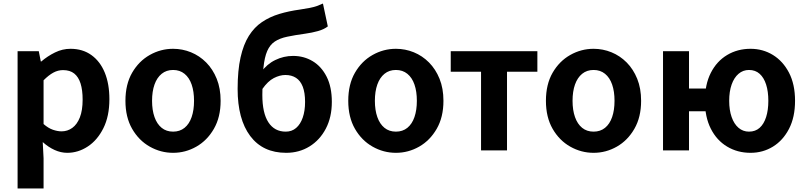

<svg xmlns="http://www.w3.org/2000/svg" viewBox="-20 -849 4552 1084"><path d="M79.3 214.9V-559.8H199L210.4 -501.9H213.2Q248.3 -532.1 290.5 -552.8Q332.7 -573.5 377.8 -573.5Q446.7 -573.5 496 -538.1Q545.4 -502.6 571.5 -439.1Q597.6 -375.6 597.6 -288.9Q597.6 -192.9 563.6 -125Q529.5 -57.1 475.3 -21.7Q421.2 13.8 359.7 13.8Q323.5 13.8 288.4 -2.2Q253.2 -18.1 221.3 -46.8L226 44.4V214.9ZM327.6 -107.4Q361 -107.4 388.1 -126.9Q415.2 -146.4 430.9 -186.2Q446.5 -226.1 446.5 -286.6Q446.5 -340.3 434.9 -377.5Q423.2 -414.6 399.1 -433.9Q375.1 -453.2 335.8 -453.2Q307.5 -453.2 281.2 -439Q255 -424.9 226 -395.7V-148.7Q252.7 -125.3 279 -116.3Q305.2 -107.4 327.6 -107.4Z M957.3 13.8Q887.3 13.8 825.6 -21.1Q763.9 -55.9 726 -121.7Q688.2 -187.5 688.2 -279.9Q688.2 -372.8 726 -438.4Q763.9 -503.9 825.6 -538.7Q887.3 -573.5 957.3 -573.5Q1009.7 -573.5 1058.1 -553.9Q1106.4 -534.2 1144 -496.4Q1181.6 -458.5 1203.6 -404.2Q1225.6 -349.8 1225.6 -279.9Q1225.6 -187.5 1187.6 -121.7Q1149.7 -55.9 1088.5 -21.1Q1027.3 13.8 957.3 13.8ZM957.3 -105.8Q995.3 -105.8 1021.9 -127.3Q1048.5 -148.9 1062 -188.2Q1075.5 -227.4 1075.5 -279.9Q1075.5 -332.7 1062 -371.7Q1048.5 -410.7 1021.9 -432.3Q995.3 -454 957.3 -454Q919.2 -454 892.7 -432.3Q866.1 -410.7 852.3 -371.7Q838.5 -332.7 838.5 -279.9Q838.5 -227.4 852.3 -188.2Q866.1 -148.9 892.7 -127.3Q919.2 -105.8 957.3 -105.8Z M1595.5 13.8Q1464 13.8 1392.8 -81Q1321.6 -175.8 1321.6 -346.9Q1321.6 -451.4 1338.1 -524.7Q1354.5 -598 1385.1 -646.7Q1415.8 -695.3 1459.3 -724.6Q1502.8 -753.9 1557 -770.3Q1611.2 -786.6 1673.8 -795.1Q1707.3 -800.1 1729.3 -804.5Q1751.3 -808.8 1768.7 -815Q1786 -821.2 1803.3 -829L1830.8 -699.9Q1809.1 -683 1775 -673.5Q1740.9 -664 1704.4 -659Q1643.6 -650.6 1601.4 -641.7Q1559.1 -632.8 1531.7 -614.6Q1504.3 -596.5 1488.9 -561.5Q1473.4 -526.4 1467.3 -466.3Q1461.1 -406.2 1461.1 -313.1Q1461.1 -210.5 1495.5 -158.2Q1529.9 -105.8 1593.2 -105.8Q1627.8 -105.8 1652 -126.7Q1676.2 -147.5 1689.3 -185.4Q1702.4 -223.2 1702.4 -273.4Q1702.4 -325.8 1689.3 -359.6Q1676.2 -393.4 1651.2 -409.5Q1626.2 -425.6 1591.2 -425.6Q1559.8 -425.6 1525.9 -408.2Q1492.1 -390.8 1460.7 -345.7L1454.5 -441.9Q1486.5 -487 1534.2 -510.1Q1581.8 -533.3 1634.7 -533.3Q1695.7 -533.3 1745.1 -503.7Q1794.5 -474.2 1824 -416.2Q1853.5 -358.3 1853.5 -273.4Q1853.5 -187.4 1819.5 -122.6Q1785.5 -57.9 1727.3 -22.1Q1669.1 13.8 1595.5 13.8Z M2215.3 13.8Q2145.3 13.8 2083.6 -21.1Q2021.9 -55.9 1984 -121.7Q1946.2 -187.5 1946.2 -279.9Q1946.2 -372.8 1984 -438.4Q2021.9 -503.9 2083.6 -538.7Q2145.3 -573.5 2215.3 -573.5Q2267.7 -573.5 2316.1 -553.9Q2364.4 -534.2 2402 -496.4Q2439.6 -458.5 2461.6 -404.2Q2483.6 -349.8 2483.6 -279.9Q2483.6 -187.5 2445.6 -121.7Q2407.7 -55.9 2346.5 -21.1Q2285.3 13.8 2215.3 13.8ZM2215.3 -105.8Q2253.3 -105.8 2279.9 -127.3Q2306.5 -148.9 2320 -188.2Q2333.5 -227.4 2333.5 -279.9Q2333.5 -332.7 2320 -371.7Q2306.5 -410.7 2279.9 -432.3Q2253.3 -454 2215.3 -454Q2177.2 -454 2150.7 -432.3Q2124.1 -410.7 2110.3 -371.7Q2096.5 -332.7 2096.5 -279.9Q2096.5 -227.4 2110.3 -188.2Q2124.1 -148.9 2150.7 -127.3Q2177.2 -105.8 2215.3 -105.8Z M2695.9 0V-444.1H2524.8V-559.8H3013.9V-444.1H2842.5V0Z M3331.3 13.8Q3261.3 13.8 3199.6 -21.1Q3137.9 -55.9 3100 -121.7Q3062.2 -187.5 3062.2 -279.9Q3062.2 -372.8 3100 -438.4Q3137.9 -503.9 3199.6 -538.7Q3261.3 -573.5 3331.3 -573.5Q3383.7 -573.5 3432.1 -553.9Q3480.4 -534.2 3518 -496.4Q3555.6 -458.5 3577.6 -404.2Q3599.6 -349.8 3599.6 -279.9Q3599.6 -187.5 3561.6 -121.7Q3523.7 -55.9 3462.5 -21.1Q3401.3 13.8 3331.3 13.8ZM3331.3 -105.8Q3369.3 -105.8 3395.9 -127.3Q3422.5 -148.9 3436 -188.2Q3449.5 -227.4 3449.5 -279.9Q3449.5 -332.7 3436 -371.7Q3422.5 -410.7 3395.9 -432.3Q3369.3 -454 3331.3 -454Q3293.2 -454 3266.7 -432.3Q3240.1 -410.7 3226.3 -371.7Q3212.5 -332.7 3212.5 -279.9Q3212.5 -227.4 3226.3 -188.2Q3240.1 -148.9 3266.7 -127.3Q3293.2 -105.8 3331.3 -105.8Z M3723.3 0V-559.8H3870V-349.1H3989.1V-220.9H3870V0ZM4217.4 13.8Q4143.7 13.8 4085 -21.5Q4026.3 -56.7 3993.1 -122.5Q3959.8 -188.3 3959.8 -279.9Q3959.8 -372.1 3993.1 -437.6Q4026.3 -503.1 4085 -538.3Q4143.7 -573.5 4217.4 -573.5Q4287 -573.5 4343.8 -538.7Q4400.6 -503.9 4434.7 -438.4Q4468.7 -372.8 4468.7 -279.9Q4468.7 -187.5 4434.7 -121.7Q4400.6 -55.9 4343.8 -21.1Q4287 13.8 4217.4 13.8ZM4208.6 -105.8Q4244.7 -105.8 4268.8 -127.3Q4292.9 -148.9 4305.4 -188.2Q4317.9 -227.4 4317.9 -279.9Q4317.9 -332.7 4305.4 -371.7Q4292.9 -410.7 4268.8 -432.3Q4244.7 -454 4208.6 -454Q4174.9 -454 4149.7 -432.3Q4124.4 -410.7 4110.7 -371.7Q4096.9 -332.7 4096.9 -279.9Q4096.9 -227.4 4110.7 -188.2Q4124.4 -148.9 4149.7 -127.3Q4174.9 -105.8 4208.6 -105.8Z"/></svg>

Font: Noto Sans HK Thin
Style: Regular
Weight: 100
Designer: Ryoko NISHIZUKA 西塚涼子 (kana, bopomofo & ideographs); Paul D. Hunt (Latin, Greek & Cyrillic); Sandoll Communications 산돌커뮤니
Foundry: Adobe
Version: Version 2.004-H2;hotconv 1.0.118;makeotfexe 2.5.65603